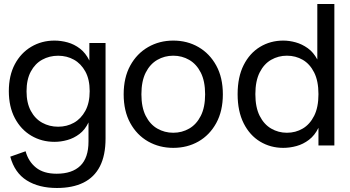

<svg xmlns="http://www.w3.org/2000/svg" viewBox="-20 -725 1743 957"><path d="M263.7 212Q173.5 212 113.2 174.1Q52.9 136.3 31.2 55.9L107.6 28.9Q121.4 79.9 159.5 110.4Q197.5 140.9 262.2 140.9Q339.3 140.9 380.2 101.4Q421.1 61.9 421.1 -19.7V-114.7Q403.8 -78.2 376 -57.2Q348.3 -36.1 315.9 -27.1Q283.5 -18 251.5 -18Q187.7 -18 135.9 -48.6Q84.1 -79.2 54 -136.2Q24 -193.1 24 -270.7Q24 -348.6 54 -405Q84.1 -461.4 135.9 -492Q187.7 -522.7 251.5 -522.7Q284.3 -522.7 317.2 -513.6Q350.1 -504.5 378.6 -482.7Q407.1 -460.8 425.4 -423.3V-510.7H506.1V-35.4Q506.1 49.2 478.1 103.9Q450 158.6 396 185.3Q342 212 263.7 212ZM269.7 -93.4Q313.2 -93.4 348.5 -113.2Q383.8 -133 405.4 -172.6Q427 -212.3 427 -270.7Q427 -329.4 405.4 -368.6Q383.8 -407.8 348.5 -427.5Q313.2 -447.2 269.7 -447.2Q226.3 -447.2 190.5 -427.5Q154.6 -407.8 133.5 -368.2Q112.3 -328.6 112.3 -269.9Q112.3 -212.3 133.5 -172.6Q154.6 -133 190.5 -113.2Q226.3 -93.4 269.7 -93.4Z M843.6 12Q774.5 12 718.2 -19.9Q662 -51.9 629.2 -111.8Q596.4 -171.7 596.4 -254.9Q596.4 -338.3 629.2 -398.1Q662 -458 718.2 -490.3Q774.5 -522.7 843.6 -522.7Q913.6 -522.7 969.4 -490.3Q1025.2 -458 1058 -398.1Q1090.8 -338.3 1090.8 -254.9Q1090.8 -171.7 1058 -111.8Q1025.2 -51.9 969.4 -19.9Q913.6 12 843.6 12ZM843.6 -63.3Q887 -63.3 923.1 -84.2Q959.3 -105 980.8 -147.6Q1002.4 -190.1 1002.4 -254.9Q1002.4 -320.5 980.8 -363.1Q959.3 -405.6 923.1 -426.5Q887 -447.4 843.6 -447.4Q800.2 -447.4 764 -426.5Q727.8 -405.6 706.3 -363.1Q684.8 -320.5 684.8 -254.9Q684.8 -190.1 706.3 -147.6Q727.8 -105 764 -84.2Q800.2 -63.3 843.6 -63.3Z M1391.8 12Q1328.3 12 1276.5 -19.2Q1224.8 -50.4 1194.6 -110.3Q1164.4 -170.3 1164.4 -255.6Q1164.4 -340.9 1194.4 -400.5Q1224.4 -460.1 1276.2 -491.4Q1328 -522.7 1391.8 -522.7Q1422 -522.7 1453.5 -514Q1485.1 -505.3 1513.7 -485Q1542.3 -464.7 1561.6 -428.5V-705H1646.6V0H1567.3V-87.9Q1549 -50.3 1520.2 -28.3Q1491.4 -6.3 1458.2 2.8Q1425 12 1391.8 12ZM1410 -63.3Q1453.5 -63.3 1488.9 -84.2Q1524.3 -105 1545.8 -147.6Q1567.3 -190.1 1567.3 -255.7Q1567.3 -321.3 1545.8 -363.9Q1524.3 -406.4 1488.9 -426.9Q1453.5 -447.4 1410 -447.4Q1367.4 -447.4 1331.6 -426.9Q1295.8 -406.4 1274.3 -363.9Q1252.8 -321.3 1252.8 -255.7Q1252.8 -190.1 1274.3 -147.6Q1295.8 -105 1331.6 -84.2Q1367.4 -63.3 1410 -63.3Z"/></svg>

Font: TikTok Sans Light
Style: Regular
Weight: 300
Version: Version 4.000